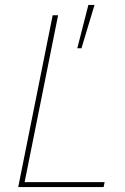

<svg xmlns="http://www.w3.org/2000/svg" viewBox="-20 -760 508 780"><path d="M364 -740 311 -564H294L339 -740ZM401 0H54L194 -698H216L80 -20H405Z"/></svg>

Font: IBM Plex Sans Thin
Style: Italic
Weight: 100
Italic angle: -11.31°
Designer: Mike Abbink, Paul van der Laan, Pieter van Rosmalen
Foundry: Bold Monday
Version: Version 3.0